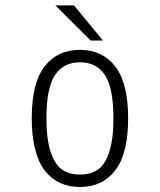

<svg xmlns="http://www.w3.org/2000/svg" viewBox="-20 -702 610 732"><path d="M372.5 -547.5H325.5L191 -681.5H262ZM285 11Q243.5 11 210.8 -3.8Q178 -18.5 153 -49Q128 -79.5 114.5 -130.8Q101 -182 101 -251Q101 -386 150.2 -449Q199.5 -512 285 -512Q370 -512 419.2 -448.8Q468.5 -385.5 468.5 -251Q468.5 -115.5 419.2 -52.2Q370 11 285 11ZM412.5 -251Q412.5 -366.5 380.2 -415.5Q348 -464.5 285 -464.5Q222 -464.5 189.5 -415.5Q157 -366.5 157 -251Q157 -172 173 -123.5Q189 -75 216.2 -55.8Q243.5 -36.5 285 -36.5Q326.5 -36.5 353.8 -55.8Q381 -75 396.8 -123.5Q412.5 -172 412.5 -251Z"/></svg>

Font: League Mono Narrow UltraLight
Style: Regular
Weight: 200
Width: 3
Designer: Tyler Finck
Foundry: The League of Moveable Type / Tyler Finck
Version: Version 2.210